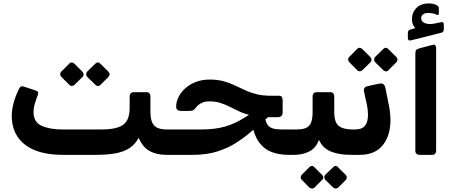

<svg xmlns="http://www.w3.org/2000/svg" viewBox="-20 -904 2672 1127"><path d="M352 5Q251 5 184 -22.5Q117 -50 83 -101.5Q49 -153 49 -223Q49 -294 91 -382Q96 -392 103 -396Q110 -400 122 -395L189 -373Q199 -370 202.5 -364Q206 -358 201 -344Q191 -318 184 -294Q177 -270 177 -245Q177 -187 224.5 -165.5Q272 -144 349 -144H574Q666 -144 703.5 -172Q741 -200 741 -270V-337Q741 -363 767 -363H838Q863 -363 863 -337V-250Q863 -208 873 -185.5Q883 -163 904.5 -153.5Q926 -144 959 -144H972Q987 -144 987 -129V-25Q987 5 957 5Q900 5 859 -17Q818 -39 794 -95Q774 -57 740.5 -35Q707 -13 658.5 -4Q610 5 542 5ZM417 -406Q411 -400 402 -399.5Q393 -399 386 -407L340 -453Q334 -460 333.5 -468.5Q333 -477 340 -484L386 -530Q393 -538 401.5 -537.5Q410 -537 417 -530L463 -484Q470 -477 470.5 -468Q471 -459 464 -452ZM570 -406Q563 -398 554.5 -399Q546 -400 539 -407L492 -453Q486 -459 486 -468.5Q486 -478 492 -484L539 -530Q546 -537 554 -537.5Q562 -538 569 -530L616 -484Q623 -477 623 -468Q623 -459 616 -452Z M957 5Q942 5 942 -10V-114Q942 -144 972 -144H1160Q1240 -144 1299 -160.5Q1358 -177 1418 -215L1514 -277L1576 -236L1447 -125Q1412 -95 1365 -65Q1318 -35 1255.5 -15Q1193 5 1109 5ZM1675 5Q1619 5 1575 -11.5Q1531 -28 1501.5 -67.5Q1472 -107 1459 -177L1534 -248Q1534 -212 1541 -191Q1548 -170 1561.5 -160Q1575 -150 1594.5 -147Q1614 -144 1640 -144H1721Q1728 -144 1732 -139Q1736 -134 1736 -127V-22Q1736 -8 1728 -1.5Q1720 5 1706 5ZM1548 -216 1542 -218Q1490 -218 1452.5 -227Q1415 -236 1385.5 -249.5Q1356 -263 1330 -276.5Q1304 -290 1275 -299.5Q1246 -309 1209 -309Q1182 -309 1163 -299.5Q1144 -290 1132 -275Q1122 -262 1115 -257.5Q1108 -253 1092 -253H1044Q1014 -253 1014 -278Q1014 -307 1028.5 -335.5Q1043 -364 1069 -387Q1095 -410 1131 -423.5Q1167 -437 1211 -437Q1256 -437 1291 -427.5Q1326 -418 1357 -403.5Q1388 -389 1419 -374.5Q1450 -360 1486.5 -351Q1523 -342 1571 -342H1614Q1630 -342 1634.5 -335Q1639 -328 1639 -313V-243Q1639 -231 1631.5 -223.5Q1624 -216 1611 -216Z M1706 5Q1691 5 1691 -10V-114Q1691 -144 1721 -144Q1775 -144 1795 -166.5Q1815 -189 1815 -246V-337Q1815 -363 1840 -363H1917Q1942 -363 1942 -337V-246Q1942 -209 1952 -186.5Q1962 -164 1987 -154Q2012 -144 2056 -144Q2071 -144 2071 -129V-25Q2071 5 2041 5Q1972 5 1923.5 -14Q1875 -33 1852 -83Q1835 -35 1795.5 -15Q1756 5 1706 5ZM1825 198Q1820 203 1811.5 202.5Q1803 202 1796 197L1751 151Q1745 145 1745 136.5Q1745 128 1751 122L1796 77Q1803 70 1811 70Q1819 70 1825 77L1870 122Q1877 128 1877.5 137Q1878 146 1871 152ZM1964 198Q1959 203 1950.5 202.5Q1942 202 1936 197L1889 151Q1884 145 1883.5 136.5Q1883 128 1889 122L1936 77Q1942 70 1950 70Q1958 70 1963 77L2009 122Q2015 128 2015.5 137Q2016 146 2010 152Z M2042 5Q2034 5 2030 0Q2026 -5 2026 -12V-119Q2026 -133 2034 -138.5Q2042 -144 2056 -144H2064Q2104 -144 2122 -165.5Q2140 -187 2140 -231Q2140 -245 2138.5 -258.5Q2137 -272 2134 -287L2117 -365Q2114 -381 2120 -388.5Q2126 -396 2140 -399L2206 -413Q2235 -420 2242 -389L2262 -289Q2267 -267 2269.5 -242Q2272 -217 2272 -200Q2272 -108 2226.5 -51.5Q2181 5 2091 5ZM2107 -492Q2101 -486 2092 -485.5Q2083 -485 2076 -493L2030 -539Q2024 -546 2023.5 -554.5Q2023 -563 2030 -570L2076 -616Q2083 -624 2091.5 -623.5Q2100 -623 2107 -616L2153 -570Q2160 -563 2160.5 -554Q2161 -545 2154 -538ZM2260 -492Q2253 -484 2244.5 -485Q2236 -486 2229 -493L2182 -539Q2176 -545 2176 -554.5Q2176 -564 2182 -570L2229 -616Q2236 -623 2244 -623.5Q2252 -624 2259 -616L2306 -570Q2313 -563 2313 -554Q2313 -545 2306 -538Z M2441 5Q2431 5 2424.5 -1.5Q2418 -8 2418 -18V-589Q2418 -605 2423.5 -611Q2429 -617 2444 -621L2517 -640Q2530 -644 2535 -638Q2540 -632 2540 -623V-18Q2540 -8 2534 -1.5Q2528 5 2517 5ZM2392 -667Q2382 -665 2378 -669Q2374 -673 2374 -681V-709Q2374 -720 2378 -724.5Q2382 -729 2391 -731L2418 -739Q2409 -748 2403.5 -761Q2398 -774 2398 -790Q2398 -831 2424.5 -857.5Q2451 -884 2497 -884Q2511 -884 2523.5 -881Q2536 -878 2543 -874Q2556 -867 2556 -856V-826Q2556 -813 2544 -817Q2533 -823 2520 -825.5Q2507 -828 2494 -828Q2474 -828 2463 -819.5Q2452 -811 2452 -797Q2452 -777 2474.5 -768Q2497 -759 2532 -766L2565 -773Q2576 -776 2580.5 -772.5Q2585 -769 2585 -760V-731Q2585 -716 2571 -712Z"/></svg>

Font: Rubik SemiBold
Style: Regular
Weight: 600
Designer: Hubert and Fischer
Foundry: Hubert and Fischer
Version: Version 2.300;gftools[0.9.30]